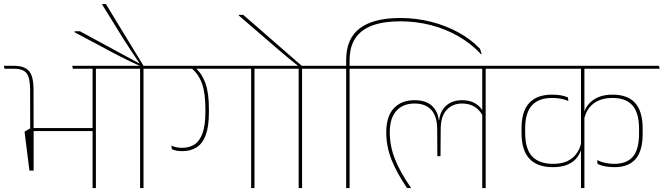

<svg xmlns="http://www.w3.org/2000/svg" viewBox="-36 -962 3394 982"><path d="M454.5 -615H437.5V0H454.5ZM368.5 -610.5H584.5L581 -625.5H365ZM336.5 -610.5H533.5L530.5 -625.5H333.5ZM125 -291.5H445.5V-307H125ZM114.5 -89.5H136V-305.5H118.5L89.5 -288.5Q94.5 -249.5 98.2 -219.2Q102 -189 105.8 -158.5Q109.5 -128 114.5 -89.5ZM118.5 -256H136L135.5 -508Q135 -549.5 125.8 -575.2Q116.5 -601 94.5 -613.2Q72.5 -625.5 35 -625.5H-16L-13 -610.5H34Q82.5 -610.5 100 -587.5Q117.5 -564.5 118 -506.5Z M698 0V-615H680.5V0ZM827.5 -610.5 824.5 -625.5H551.5L554.5 -610.5ZM373 -802H345.5V-797L485.5 -722.5Q511 -708.5 535 -695.8Q559 -683 582.5 -671.2Q606 -659.5 629.8 -648Q653.5 -636.5 679.5 -625V-621H698.5V-624.5L505.5 -941.5H486.5V-939L564 -813.5Q582 -783.5 599.5 -756.2Q617 -729 635.8 -700.5Q654.5 -672 677.5 -638.5L676.5 -637.5Z M1265.5 -615H1248.5V0H1265.5ZM1179.5 -610.5H1395.5L1392 -625.5H1176ZM799 -610.5H1345L1341.5 -625.5H796ZM963.5 -614.5H941.5Q979 -584.5 996.8 -535.5Q1014.5 -486.5 1014.5 -404V-389.5Q1014.5 -320.5 999.8 -280.2Q985 -240 958.5 -223Q932 -206 895.5 -206Q880.5 -206 867 -208.8Q853.5 -211.5 840.5 -217.5L843 -199Q854.5 -193.5 867.5 -191.2Q880.5 -189 896.5 -189Q938.5 -189 969 -208Q999.5 -227 1016 -270.5Q1032.5 -314 1032.5 -388V-404.5Q1032.5 -487.5 1014.5 -537Q996.5 -586.5 963.5 -614.5Z M1509 0V-615H1491.5V0ZM1638.5 -610.5 1635.5 -625.5H1362.5L1365.5 -610.5ZM1185 -886V-883L1328.5 -759.5Q1349.5 -741 1370 -723.5Q1390.5 -706 1410.2 -689.2Q1430 -672.5 1449.8 -656.2Q1469.5 -640 1490 -624V-621H1508.5V-624.5Q1491.5 -639.5 1461.5 -665.5Q1431.5 -691.5 1395.5 -722.8Q1359.5 -754 1323.2 -785.8Q1287 -817.5 1256.5 -844Q1226 -870.5 1208 -886Z M1752 0V-615H1734.5V0ZM1881.5 -610.5 1878.5 -625.5H1605.5L1608.5 -610.5ZM2010.5 -870Q1875.5 -870 1805 -817.8Q1734.5 -765.5 1734.5 -655V-620H1752V-654Q1752 -722.5 1781.5 -766.5Q1811 -810.5 1868.8 -831.8Q1926.5 -853 2011.5 -853Q2092 -853 2167.8 -833.5Q2243.5 -814 2309 -776.2Q2374.5 -738.5 2424.5 -684.5L2427.5 -685.5L2419 -712.5Q2373.5 -760.5 2309.5 -795.8Q2245.5 -831 2169.2 -850.5Q2093 -870 2010.5 -870Z M2448 -615H2430.5V0H2448ZM2361.5 -610.5H2577.5L2574.5 -625.5H2358.5ZM1850 -610.5H2527L2523.5 -625.5H1847ZM2084 -449.5Q2016.5 -449.5 1978 -408Q1939.5 -366.5 1939.5 -285Q1939.5 -214 1966 -146.2Q1992.5 -78.5 2046 0H2066V-1.5Q2009.5 -83 1983.5 -149.5Q1957.5 -216 1957.5 -285Q1957.5 -357.5 1991.2 -395Q2025 -432.5 2084 -432.5Q2140 -432.5 2169.8 -400.2Q2199.5 -368 2200 -303L2201 -163H2217L2218 -303Q2218.5 -367.5 2248.5 -400Q2278.5 -432.5 2327.5 -432.5Q2364.5 -432.5 2391.2 -416Q2418 -399.5 2433.5 -368.5L2437 -387Q2423 -416.5 2395.2 -433Q2367.5 -449.5 2327.5 -449.5Q2277 -449.5 2246.2 -421.8Q2215.5 -394 2210 -348H2208Q2203 -394 2172.2 -421.8Q2141.5 -449.5 2084 -449.5Z M2548.5 -610.5H3338L3334.5 -625.5H2545ZM2631.5 -281.5Q2631.5 -193 2672 -150Q2712.5 -107 2792.5 -107Q2837.5 -107 2868 -120.5Q2898.5 -134 2915.8 -156.8Q2933 -179.5 2938.5 -206H2940L2938 -237Q2927 -183 2890.8 -153.5Q2854.5 -124 2793 -124Q2721.5 -124 2685.8 -162Q2650 -200 2650 -282.5V-304.5Q2650 -386 2685 -423.5Q2720 -461 2787 -461Q2810.5 -461 2830.2 -457.5Q2850 -454 2871 -445.5L2868.5 -464Q2851 -471.5 2830.8 -474.8Q2810.5 -478 2786.5 -478Q2711 -478 2671.2 -435.8Q2631.5 -393.5 2631.5 -306ZM3251 -304Q3251 -392 3212.8 -435Q3174.5 -478 3096.5 -478Q3053.5 -478 3023 -464.5Q2992.5 -451 2974 -428.8Q2955.5 -406.5 2950 -380.5H2949L2951.5 -351.5Q2962.5 -404 2999.8 -432.5Q3037 -461 3097 -461Q3165 -461 3198.8 -422.8Q3232.5 -384.5 3232.5 -302.5V-280.5Q3232.5 -197.5 3201 -160.8Q3169.5 -124 3106 -124Q3081.5 -124 3059.8 -128.8Q3038 -133.5 3018 -143L3020.5 -123.5Q3038 -115 3060 -111Q3082 -107 3106.5 -107Q3178.5 -107 3214.8 -148.5Q3251 -190 3251 -279ZM2953 -615H2935.5V0H2953Z"/></svg>

Font: Anek Devanagari Thin
Style: Regular
Weight: 250
Designer: Kailash Malviya (Devanagari) & Yesha Goshar (Latin)
Foundry: Ek Type
Version: Version 1.003